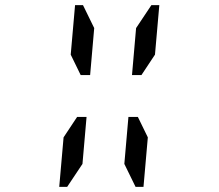

<svg xmlns="http://www.w3.org/2000/svg" viewBox="-20 -876 856 752"><path d="M513 -766 573 -856H604L587 -662L534 -582H497ZM559 -338 542 -144H511L467 -234L483 -418H520ZM303 -234 243 -144H212L229 -338L282 -418H319ZM257 -662 274 -856H305L349 -766L333 -582H296Z"/></svg>

Font: DSEG14 Classic
Style: Bold Italic
Weight: 700
Italic angle: -5°
Designer: Keshikan(Twitter:@keshinomi_88pro)
Version: Version 0.46